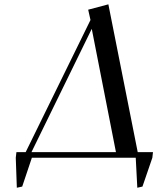

<svg xmlns="http://www.w3.org/2000/svg" viewBox="-20 -732 743 891"><path d="M53.2 0 56.2 -25.9H99.1L399.9 -639.2L389.2 -687L482.9 -711.9L619.1 -25.9H689.9L687 0L641.1 133.8L617.2 139.2L609.9 0H127.9L83 133.8L58.1 139.2ZM126 -25.9H518.1L405.8 -598.1Z"/></svg>

Font: Dehuti Alt
Style: Bold-Italic
Weight: 700
Version: Version 1.2